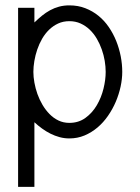

<svg xmlns="http://www.w3.org/2000/svg" viewBox="-20 -518 534 730"><path d="M48.8 192.4V-488.3H110.8V-432.6Q125 -446.3 139.6 -458.3Q154.3 -470.2 170.4 -479Q186.5 -487.8 204.6 -492.7Q222.7 -497.6 243.7 -497.6Q276.9 -497.6 304.4 -486.8Q332 -476.1 354.5 -457.8Q377 -439.5 393.8 -414.8Q410.6 -390.1 421.9 -362.1Q433.1 -334 439 -304Q444.8 -273.9 444.8 -244.6Q444.8 -217.8 438.5 -188.5Q432.1 -159.2 420.2 -131.1Q408.2 -103 390.6 -77.6Q373 -52.2 350.6 -33.2Q328.1 -14.2 301.3 -2.9Q274.4 8.3 243.7 8.3Q224.6 8.3 206.5 3.4Q188.5 -1.5 171.9 -9.8Q155.3 -18.1 139.9 -29.3Q124.5 -40.5 110.8 -53.2V192.4ZM381.8 -244.6Q381.8 -264.6 378.2 -286.6Q374.5 -308.6 366.9 -330.1Q359.4 -351.6 347.9 -371.1Q336.4 -390.6 321 -405.3Q305.7 -419.9 286.4 -428.7Q267.1 -437.5 243.7 -437.5Q220.2 -437.5 201.2 -428.7Q182.1 -419.9 166.7 -405Q151.4 -390.1 140.1 -370.6Q128.9 -351.1 121.6 -329.6Q114.3 -308.1 110.6 -286.1Q106.9 -264.2 106.9 -244.6Q106.9 -225.6 110.8 -203.9Q114.7 -182.1 122.3 -160.6Q129.9 -139.2 141.6 -119.4Q153.3 -99.6 168.5 -84.2Q183.6 -68.8 202.4 -59.8Q221.2 -50.8 243.7 -50.8Q278.8 -50.8 304.9 -69.8Q331.1 -88.9 348.1 -117.9Q365.2 -147 373.5 -180.9Q381.8 -214.8 381.8 -244.6Z"/></svg>

Font: SengPathom
Style: Regular
Weight: 400
Designer: John M. Durdin
Foundry: Lao Script for Windows
Version: Version 1.300